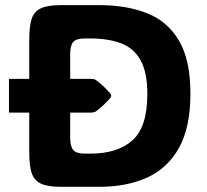

<svg xmlns="http://www.w3.org/2000/svg" viewBox="-20 -720 798 740"><path d="M213.4 0Q163.1 0 137 -12.7Q110.8 -25.4 101.8 -54.2Q92.8 -83 92.8 -130.9V-286.1H14.6V-416H92.8V-569.3Q92.8 -618.2 101.8 -646.7Q110.8 -675.3 137 -687.7Q163.1 -700.2 213.4 -700.2H363.3Q468.3 -700.2 547.1 -668.9Q626 -637.7 669.9 -563.2Q713.9 -488.8 713.9 -358.9Q713.9 -229 669.9 -150.1Q626 -71.3 547.1 -35.6Q468.3 0 363.3 0ZM306.2 -571.8Q273.9 -571.8 262.2 -558.1Q250.5 -544.4 250.5 -511.2V-416H331.1Q342.8 -416 348.6 -412.1Q374 -394.5 403.8 -361.3Q408.7 -355 408.7 -350.6Q408.7 -346.2 403.8 -340.8Q374 -307.6 348.6 -290Q341.8 -286.1 331.1 -286.1H250.5V-189Q250.5 -156.2 262.2 -142.1Q273.9 -127.9 306.2 -127.9H328.6Q433.1 -127.9 490.5 -179.2Q547.9 -230.5 547.9 -356.9Q547.9 -441.4 521.7 -488Q495.6 -534.7 446.3 -553.2Q397 -571.8 327.6 -571.8Z"/></svg>

Font: ADLaM Display
Style: Regular
Weight: 400
Designer: Mark Jamra, Neil Patel, Concept: Andrew Footit
Foundry: Microsoft
Version: Version 2.000; ttfautohint (v1.8.4.7-5d5b);gftools[0.9.28]